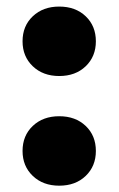

<svg xmlns="http://www.w3.org/2000/svg" viewBox="-20 -566 368 596"><path d="M163.8 10.4Q113.6 10.4 81.8 -19.9Q50 -50.2 50 -97.4Q50 -145 81.8 -175.1Q113.6 -205.2 163.8 -205.2Q214.4 -205.2 246 -175.1Q277.6 -145 277.6 -97.4Q277.6 -50.2 246 -19.9Q214.4 10.4 163.8 10.4ZM163.8 -330Q113.6 -330 81.8 -360.3Q50 -390.6 50 -437.8Q50 -485.4 81.8 -515.5Q113.6 -545.6 163.8 -545.6Q214.4 -545.6 246 -515.5Q277.6 -485.4 277.6 -437.8Q277.6 -390.6 246 -360.3Q214.4 -330 163.8 -330Z"/></svg>

Font: Unbounded
Style: Regular
Weight: 400
Designer: Luke Prowse, Jean-Baptiste Morizot, Fátima Lázaro, Florian Runge
Foundry: NaN
Version: Version 1.701;gftools[0.9.28.dev5+ged2979d]